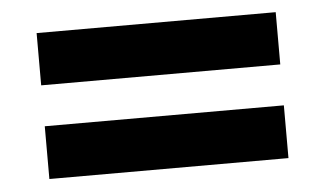

<svg xmlns="http://www.w3.org/2000/svg" viewBox="-33 -546 639 388"><g transform="rotate(-5 286.0 -352.0)"><path d="M53 -394H538V-500H53ZM53 -204H538V-311H53Z"/></g></svg>

Font: Noto Sans
Style: Bold Italic
Weight: 700
Italic angle: -12°
Designer: Monotype Design Team
Foundry: Monotype Imaging Inc.
Version: Version 2.013